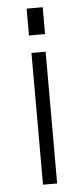

<svg xmlns="http://www.w3.org/2000/svg" viewBox="-53 -753 345 784"><g transform="rotate(-5 120.0 -361.0)"><path d="M149 -540V0H91V-540ZM153 -722V-612H87V-722Z"/></g></svg>

Font: Pathway Extreme 8pt Thin 12pt Thin
Style: Regular
Weight: 250
Version: Version 1.001;gftools[0.9.26]